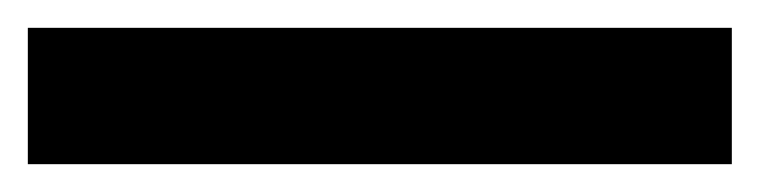

<svg xmlns="http://www.w3.org/2000/svg" viewBox="-23 -878 546 138"><path d="M503 -760H-3V-858H503Z"/></svg>

Font: Noto Sans Devanagari UI
Style: Bold
Weight: 700
Designer: Jelle Bosma - Monotype Design Team
Foundry: Monotype Imaging Inc.
Version: Version 2.004; ttfautohint (v1.8.4.7-5d5b)